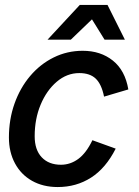

<svg xmlns="http://www.w3.org/2000/svg" viewBox="-20 -745 562 775"><path d="M213 10Q154 10 109.5 -15Q65 -40 40.5 -85.5Q16 -131 16 -190Q16 -263 38.5 -326.5Q61 -390 101.5 -438Q142 -486 196.5 -513Q251 -540 314 -540Q386 -540 435.5 -500.5Q485 -461 498 -384L400 -355Q390 -405 366.5 -427.5Q343 -450 300 -450Q250 -450 209 -415Q168 -380 144 -322.5Q120 -265 120 -195Q120 -140 148.5 -110Q177 -80 226 -80Q264 -80 296 -103.5Q328 -127 353 -179L447 -145Q407 -66 347.5 -28Q288 10 213 10ZM172 -585 302 -725H377L370 -685L266 -585ZM402 -585 340 -685 339 -725H414L484 -585Z"/></svg>

Font: Radio Canada Big
Style: Italic
Weight: 400
Italic angle: -12°
Designer: Étienne Aubert Bonn
Foundry: Coppers and Brasses
Version: Version 1.001